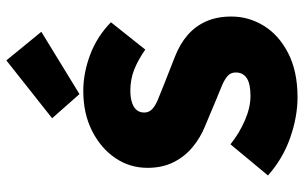

<svg xmlns="http://www.w3.org/2000/svg" viewBox="-196 -748 956 604"><g transform="rotate(-90 282.0 -446.0)"><path d="M278 12Q217 12 151 -11Q85 -34 32 -81L130 -199Q165 -171 205.5 -153.5Q246 -136 282 -136Q321 -136 338.5 -148Q356 -160 356 -182Q356 -198 345.5 -207.5Q335 -217 315.5 -225.5Q296 -234 268 -245L187 -279Q152 -293 122 -317.5Q92 -342 74 -377.5Q56 -413 56 -460Q56 -516 87 -561.5Q118 -607 172.5 -634.5Q227 -662 298 -662Q354 -662 411.5 -640.5Q469 -619 514 -575L428 -467Q395 -490 364.5 -502Q334 -514 298 -514Q267 -514 248.5 -503Q230 -492 230 -470Q230 -455 241.5 -444.5Q253 -434 275 -425.5Q297 -417 326 -405L405 -374Q446 -358 474 -333.5Q502 -309 517 -275Q532 -241 532 -196Q532 -141 502.5 -93.5Q473 -46 416 -17Q359 12 278 12ZM288 -674 212 -760 394 -904 484 -794Z"/></g></svg>

Font: Assistant ExtraLight ExtraBold
Style: Regular
Weight: 800
Version: Version 3.000